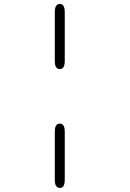

<svg xmlns="http://www.w3.org/2000/svg" viewBox="-20 -782 659 974"><path d="M283.5 -155Q308.5 -155 308.5 -114V130Q308.5 171.5 283.5 171.5Q258 171.5 258 130V-114Q258 -155 283.5 -155ZM283.5 -431.5Q258 -431.5 258 -472.5V-720.5Q258 -762 283.5 -762Q308.5 -762 308.5 -720.5V-472.5Q308.5 -431.5 283.5 -431.5Z"/></svg>

Font: Sono Monospace Light
Style: Regular
Weight: 300
Version: Version 2.112